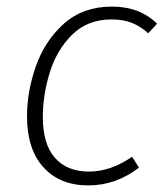

<svg xmlns="http://www.w3.org/2000/svg" viewBox="-20 -552 505 583"><path d="M457 -480 430 -451Q407 -472 380.5 -482.5Q354 -493 319 -493Q246 -493 199 -446.5Q152 -400 131 -331.5Q110 -263 110 -197Q110 -114 147 -72.5Q184 -31 250 -31Q316 -31 381 -76L402 -43Q332 11 248 11Q162 11 112 -44Q62 -99 62 -199Q62 -274 89 -351Q116 -428 174 -480Q232 -532 320 -532Q404 -532 457 -480Z"/></svg>

Font: Fira Sans ExtraLight
Style: Italic
Weight: 275
Italic angle: -8°
Designer: Carrois Corporate & Edenspiekermann AG
Foundry: Carrois Corporate GbR & Edenspiekermann AG
Version: Version 4.203